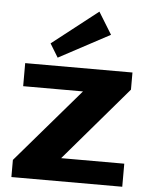

<svg xmlns="http://www.w3.org/2000/svg" viewBox="-56 -858 701 904"><g transform="rotate(5 294.5 -406.0)"><path d="M32 -81 380 -486 396 -431H50V-540H557V-459L208 -51L192 -109H556V0H32ZM441 -708 200 -579 161 -643 377 -812Z"/></g></svg>

Font: Pathway Extreme 28pt
Style: Bold
Weight: 700
Designer: Eduardo Rodriguez Tunni
Foundry: Eduardo Rodriguez Tunni
Version: Version 1.001;gftools[0.9.26]